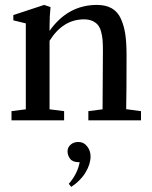

<svg xmlns="http://www.w3.org/2000/svg" viewBox="-20 -480 608 766"><path d="M25.9 0V-36.6L83 -43.9V-386.7L33.2 -398.9V-419.9L156.2 -460.4L181.6 -451.7Q177.7 -415 177.7 -374V-356.9Q251 -460.4 366.7 -460.4Q402.3 -460.4 426.3 -446.5Q450.2 -432.6 462.6 -404.5Q475.1 -376.5 480 -342.5Q484.9 -308.6 484.9 -259.8Q484.9 -114.7 483.4 -44.4L542.5 -36.6V0H332.5V-36.6L389.2 -43.9Q390.6 -273.9 390.6 -278.8Q390.6 -303.2 389.2 -320.6Q387.7 -337.9 383.1 -354.5Q378.4 -371.1 370.1 -380.9Q361.8 -390.6 348.1 -396.7Q334.5 -402.8 314.9 -402.8Q231.4 -402.8 177.7 -317.4V-43.9L235.8 -36.6V0ZM264.2 265.6 254.4 253.4Q289.1 213.9 297.9 167H294.4Q270 167 259.8 153.6Q249.5 140.1 249.5 124Q249.5 107.9 261.7 97.2Q273.9 86.4 293 86.4Q314 86.4 327.6 103.8Q341.3 121.1 341.3 144Q341.3 174.8 321.3 208Q301.3 241.2 264.2 265.6Z"/></svg>

Font: Elstob 8pt Medium
Style: Regular
Weight: 500
Designer: Peter S. Baker
Version: Version 1.015